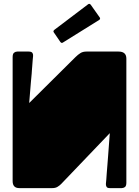

<svg xmlns="http://www.w3.org/2000/svg" viewBox="-20 -966 714 986"><path d="M127.4 -701.2Q142.6 -701.2 147 -693.4Q150.9 -686 149.9 -678.2Q149.4 -670.9 147.9 -657.7Q147 -644 145.5 -625.5L144 -606.9Q143.1 -595.7 142.6 -586.4L138.7 -544.4Q134.8 -494.1 129.9 -437L367.7 -672.9Q380.4 -685.5 393.1 -693.4Q405.3 -701.2 423.8 -701.2H588.9Q628.9 -701.2 628.9 -665V-27.8Q628.9 -11.2 621.6 -5.4Q613.8 0 605 0H543.5Q530.3 0 526.9 -7.3Q522.9 -14.6 523.9 -22.9Q524.4 -31.2 525.9 -43.9Q526.9 -58.6 528.3 -78.1Q529.8 -98.1 531.7 -120.1Q533.7 -142.6 535.2 -165.5Q539.6 -219.2 543.9 -282.2L293.9 -21Q285.6 -12.7 274.9 -6.3Q264.6 0 248.5 0H79.1Q44.9 0 44.9 -36.1V-672.9Q44.9 -689.5 52.2 -695.3Q59.6 -701.2 68.8 -701.2ZM304.7 -748.5Q302.7 -747.6 301.3 -746.6Q299.8 -745.6 298.3 -745.6Q293 -745.6 290 -750.5L257.3 -798.3Q254.4 -801.8 254.4 -805.2Q254.4 -808.6 258.8 -812.5L431.6 -943.4Q435.1 -946.3 438.5 -946.3Q441.9 -946.3 445.8 -941.9L490.7 -878.4Q494.1 -874.5 494.1 -871.1Q494.1 -866.7 489.7 -863.8Z"/></svg>

Font: Fascinate Cyrillic
Style: Regular
Weight: 900
Designer: Denis Ignatov
Foundry: Astigmatic (AOETI)
Version: Version 1.00 November 30, 2018, initial release